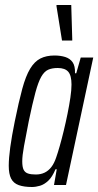

<svg xmlns="http://www.w3.org/2000/svg" viewBox="-20 -740 393 768"><path d="M108 8Q76 8 55 0.5Q34 -7 24.5 -25.5Q15 -44 15 -77Q15 -107 21 -151Q27 -195 39 -254Q55 -333 69 -384.5Q83 -436 100.5 -465Q118 -494 141.5 -506Q165 -518 198 -518Q222 -518 241 -512Q260 -506 270.5 -491Q281 -476 280 -447H285L303 -510H353L244 0H196L207 -63H202Q189 -32 173 -17Q157 -2 140 3Q123 8 108 8ZM123 -42Q143 -42 158.5 -49.5Q174 -57 185.5 -72Q197 -87 205 -111Q211 -128 219 -156Q227 -184 235 -217Q243 -250 250 -284.5Q257 -319 261.5 -349.5Q266 -380 266 -402Q266 -438 253 -453Q240 -468 211 -468Q188 -468 172.5 -461Q157 -454 145 -433Q133 -412 121.5 -369.5Q110 -327 95 -255Q83 -194 76 -155.5Q69 -117 69 -95Q69 -72 74.5 -61Q80 -50 92 -46Q104 -42 123 -42ZM228 -578 206 -715V-720H265L269 -584V-578Z"/></svg>

Font: Saira UltraCondensed
Style: Italic
Weight: 400
Width: 1
Italic angle: -12°
Designer: Hector Gatti with collaboration of the Omnibus-Type team
Foundry: Omnibus-Type
Version: Version 1.101